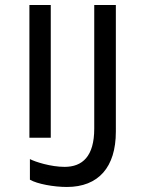

<svg xmlns="http://www.w3.org/2000/svg" viewBox="-20 -734 570 764"><path d="M246 10C372 10 441 -69 441 -210V-714H355V-222C355 -112 308 -70 237 -70C182 -70 120 -90 99 -101V-19C128 -2 194 10 246 10ZM97 -186H182V-714H97Z"/></svg>

Font: Noto Sans Mono Condensed
Style: Regular
Weight: 400
Width: 3
Designer: Monotype Design Team
Foundry: Monotype Imaging Inc.
Version: Version 2.014